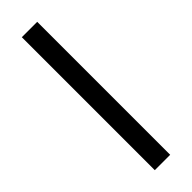

<svg xmlns="http://www.w3.org/2000/svg" viewBox="-259 -768 776 776"><g transform="rotate(-45 129.0 -380.0)"><path d="M173 0H85V-760H173Z"/></g></svg>

Font: Noto Sans Tai Tham
Style: Regular
Weight: 400
Designer: Monotype Design Team 2013. Revised by David WIlliams 2020
Foundry: Monotype Imaging Inc.
Version: Version 2.002